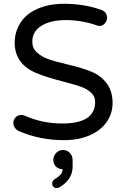

<svg xmlns="http://www.w3.org/2000/svg" viewBox="-20 -712 642 990"><path d="M77.1 -36.1Q65.4 -41 57.1 -52.7Q48.8 -64.5 48.8 -77.1Q48.8 -94.7 60.5 -106.9Q72.3 -119.1 89.8 -119.1Q100.6 -119.1 108.4 -115.2Q199.2 -75.2 300.8 -75.2Q470.7 -75.2 470.7 -186.5Q470.7 -215.8 449.2 -234.4Q429.7 -252.9 400.4 -263.7Q371.1 -274.4 303.7 -292Q226.6 -311.5 175.8 -332Q116.2 -354.5 85.9 -395Q55.7 -435.5 55.7 -491.2Q55.7 -546.9 85 -593.8Q115.2 -641.6 174.3 -667Q233.4 -692.4 309.6 -692.4Q417 -692.4 503.9 -660.2Q532.2 -649.4 532.2 -620.1Q532.2 -604.5 520.5 -591.3Q508.8 -578.1 492.2 -578.1Q485.4 -578.1 476.6 -582Q400.4 -608.4 319.3 -608.4Q241.2 -608.4 193.8 -579.1Q146.5 -549.8 146.5 -498Q146.5 -462.9 169.9 -442.4Q191.4 -421.9 223.6 -409.2Q255.9 -396.5 320.3 -381.8Q402.3 -362.3 445.3 -344.7Q497.1 -325.2 528.8 -284.2Q560.5 -243.2 560.5 -180.7Q560.5 -127 529.3 -82Q497.1 -37.1 439.9 -13.2Q382.8 10.7 309.6 10.7Q185.5 10.7 77.1 -36.1ZM249 234.4Q249 221.7 260.7 212.9Q283.2 199.2 293 187.5Q302.7 175.8 302.7 160.2Q282.2 160.2 268.6 147Q254.9 133.8 254.9 112.3Q254.9 91.8 269.5 76.7Q284.2 61.5 304.7 61.5Q326.2 61.5 340.3 76.7Q354.5 91.8 354.5 114.3V146.5Q354.5 212.9 288.1 252.9Q278.3 257.8 271.5 257.8Q261.7 257.8 255.4 251Q249 244.1 249 234.4Z"/></svg>

Font: FakePearl
Style: Regular
Weight: 400
Version: Version 1.2